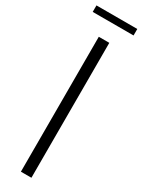

<svg xmlns="http://www.w3.org/2000/svg" viewBox="-244 -923 705 949"><g transform="rotate(30 108.5 -449.0)"><path d="M80 0V-770H140V0ZM-7.5 -898.5H225.5V-861.5H-7.5Z"/></g></svg>

Font: Junction Light
Style: Regular
Weight: 300
Designer: Caroline Hadilaksono
Foundry: Caroline Hadilaksono, Tyler Finck, The League of Moveable Type
Version: Version 2.000; ttfautohint (v1.8.3)